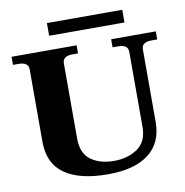

<svg xmlns="http://www.w3.org/2000/svg" viewBox="-91 -932 994 1029"><g transform="rotate(-10 406.0 -417.5)"><path d="M232 -845H642V-776H232ZM98 -222V-617Q98 -656 44 -656H14V-700H368V-656H338Q284 -656 284 -617V-208Q284 -126 333.5 -90.5Q383 -55 459 -55Q534 -55 587 -91.5Q640 -128 640 -208V-617Q640 -656 586 -656H556V-700H799V-656H768Q714 -656 714 -617V-222Q714 -109 637 -49.5Q560 10 415 10Q261 10 179.5 -47Q98 -104 98 -222Z"/></g></svg>

Font: Taviraj
Style: Bold
Weight: 700
Designer: Katatrad Team
Foundry: CadsonDemak
Version: Version 1.001